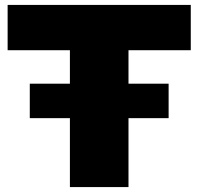

<svg xmlns="http://www.w3.org/2000/svg" viewBox="-20 -760 806 780"><path d="M264 0V-280H101V-420H264V-556H11V-740H755V-556H502V-420H665V-280H502V0Z"/></svg>

Font: Encode Sans Exp Black
Style: Regular
Weight: 900
Width: 7
Designer: Multiple Designers
Foundry: Impallari Type
Version: Version 3.002; ttfautohint (v1.8.3) -l 8 -r 50 -G 200 -x 14 